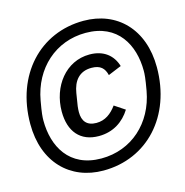

<svg xmlns="http://www.w3.org/2000/svg" viewBox="-100 -773 815 848"><g transform="rotate(-15 308.0 -349.0)"><path d="M271 -18.1C470.9 -18.1 616.1 -174 616.1 -398.1C616.1 -573.2 508.2 -680 355.8 -680C155.9 -680 11 -524.1 11 -300.1C11 -125 119 -18.1 271 -18.1ZM71 -300.1C71 -315 72.1 -334.2 82 -388.8C106.9 -529.8 213.1 -626.1 350.9 -626.1C497.9 -626.1 556.1 -516 556.1 -398.1C556.1 -383.2 555 -364 545.1 -308.9C519.9 -168 414.1 -72.1 275.9 -72.1C128.9 -72.1 71 -182.2 71 -300.1ZM159.4 -317.1C159.4 -226.2 206 -170.5 290.5 -170.5C357.2 -170.5 405.5 -204.5 435.4 -252.5L387.8 -284.1C364 -251.4 335.2 -229.4 295.1 -229.4C251.4 -229.4 231.9 -254.3 231.9 -295.5C231.9 -304.3 232.6 -312.1 233.7 -322.1L242.9 -379.6C251.4 -433.2 279.5 -470.2 335.9 -470.2C377.1 -470.2 394.5 -451.3 402.3 -419.4L463.1 -444.6C447.8 -495.4 407.7 -529.5 342.7 -529.5C233.7 -529.5 159.4 -431.8 159.4 -317.1Z"/></g></svg>

Font: Margiela Mono Italic Text It
Style: Regular
Weight: 400
Designer: Mike Abbink, Paul van der Laan, Pieter van Rosmalen
Foundry: Bold Monday
Version: Version 2.003 2021